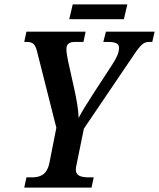

<svg xmlns="http://www.w3.org/2000/svg" viewBox="-20 -859 728 879"><path d="M297 -771H547L563 -839H313ZM91 0H399L409 -47H389C353 -47 327 -53 327 -83C327 -89 329 -100 332 -113L364 -270L578 -586C618 -646 633 -667 661 -667H677L688 -714H465L453 -667H474C511 -667 525 -659 525 -640C525 -619 515 -596 495 -565L407 -430C376 -382 353 -345 340 -319C339 -358 330 -406 321 -447L304 -524C295 -564 284 -609 284 -635C284 -655 295 -667 322 -667H362L372 -714H101L91 -667H102C136 -667 143 -652 152 -614L238 -274L206 -112C194 -56 161 -47 124 -47H101Z"/></svg>

Font: Noto Serif Condensed SemiBold
Style: Italic
Weight: 600
Width: 3
Italic angle: -12°
Designer: Monotype Design Team
Foundry: Monotype Imaging Inc.
Version: Version 2.014